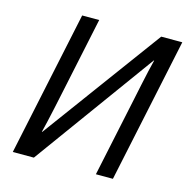

<svg xmlns="http://www.w3.org/2000/svg" viewBox="-105 -815 894 915"><g transform="rotate(15 341.5 -357.0)"><path d="M38 0 189 -714H273L190 -321Q184 -291 175.5 -253Q167 -215 159.5 -181Q152 -147 147 -129H149L579 -714H683L532 0H448L532 -397Q539 -431 547 -468.5Q555 -506 562.5 -539.5Q570 -573 576 -595H574L142 0Z"/></g></svg>

Font: Noto Sans Display
Style: Italic
Weight: 400
Italic angle: -12°
Designer: Monotype Design Team
Foundry: Monotype Imaging Inc.
Version: Version 2.003